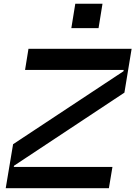

<svg xmlns="http://www.w3.org/2000/svg" viewBox="-20 -982 707 1002"><path d="M494.3 -835.2 514.9 -962.4H372.9L352.3 -835.2ZM548.3 0 566.8 -110.8H51.8L53.3 -117.2L629.3 -498.6L666.9 -727.3H128.6L110.8 -617.2H625.7L624.3 -610.1L48.3 -229.4L9.9 0Z"/></svg>

Font: Riot Sans 2.0
Style: Bold Italic
Weight: 600
Italic angle: -9.39999°
Designer: Rasmus Andersson
Foundry: rsms
Version: Version 3.006;hotconv 1.0.109;makeotfexe 2.5.65596